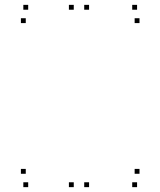

<svg xmlns="http://www.w3.org/2000/svg" viewBox="-20 -760 660 790"><path d="M346.5 -720V-740H326.5V-720ZM283.5 -720V-740H263.5V-720ZM283.5 10V-10H263.5V10ZM346.5 10V-10H326.5V10ZM86 -665V-685H66V-665ZM554 -665V-685H534V-665ZM544 -720V-740H524V-720ZM96 -720V-740H76V-720ZM544 10V-10H524V10ZM554 -45V-65H534V-45ZM86 -45V-65H66V-45ZM96 10V-10H76V10Z"/></svg>

Font: Monaspace Argon Dots Var
Style: Regular
Weight: 400
Designer: Riley Cran and the Lettermatic Team
Version: Version 1.100 (Monaspace Argon Dots)